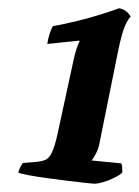

<svg xmlns="http://www.w3.org/2000/svg" viewBox="-20 -788 335 463"><path d="M208 -345Q204 -345 186 -347Q168 -349 143 -352Q118 -355 93 -358.5Q68 -362 49 -365.5Q30 -369 24 -372Q26 -380 29.5 -386Q33 -392 35 -395L71 -398Q81 -399 89.5 -402.5Q98 -406 105 -420Q112 -434 119 -466L158 -646Q160 -656 164.5 -670Q169 -684 172 -688L171 -690L94 -682Q96 -696 100.5 -709Q105 -722 108 -725Q136 -730 166.5 -737.5Q197 -745 224 -753.5Q251 -762 267 -768Q275 -767 282.5 -762Q290 -757 295 -748Q285 -737 278 -716.5Q271 -696 264 -661L220 -443Q218 -431 212 -419Q206 -407 201 -401L272 -394Q274 -392 274.5 -386Q275 -380 275 -372Q269 -366 256 -359.5Q243 -353 229.5 -349Q216 -345 208 -345Z"/></svg>

Font: Texturina 12pt Black
Style: Italic
Weight: 900
Italic angle: -11°
Designer: Guillermo Torres Carreño
Foundry: Omnibus-Type
Version: Version 1.002